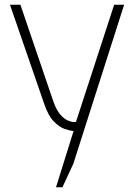

<svg xmlns="http://www.w3.org/2000/svg" viewBox="-20 -552 566 809"><path d="M216 237 290 0Q275 -1 252 -9Q229 -17 206 -41Q183 -65 166 -115L22 -532H66L205 -124Q218 -88 233.5 -70Q249 -52 264.5 -45Q280 -38 290 -38Q300 -38 300 -38L461 -532H503L289 138L243 237Z"/></svg>

Font: Exo Thin ExtraLight
Style: Regular
Weight: 250
Version: Version 2.000